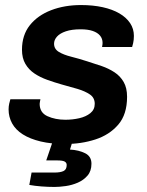

<svg xmlns="http://www.w3.org/2000/svg" viewBox="-20 -558 581 760"><path d="M238 12Q183 12 141 2Q99 -8 70.5 -26Q42 -44 28 -69.5Q14 -95 14 -125Q14 -137 16.5 -148Q19 -159 21 -165H140Q139 -161 138 -155Q137 -149 137 -147Q137 -112 168 -98Q199 -84 239 -84Q267 -84 293.5 -90Q320 -96 337.5 -110Q355 -124 355 -147Q355 -171 336 -184Q317 -197 287 -206Q257 -215 223 -224Q195 -232 167 -242Q139 -252 116.5 -267Q94 -282 80.5 -305Q67 -328 67 -361Q67 -419 98 -458Q129 -497 182 -517.5Q235 -538 301 -538Q348 -538 386.5 -529.5Q425 -521 452.5 -505Q480 -489 495 -466.5Q510 -444 510 -416Q510 -400 507 -387Q504 -374 503 -372H384Q385 -377 385.5 -381Q386 -385 386 -388Q386 -405 376 -417Q366 -429 347 -435.5Q328 -442 299 -442Q264 -442 240.5 -434Q217 -426 205.5 -413Q194 -400 194 -385Q194 -364 213 -352.5Q232 -341 262 -333.5Q292 -326 326 -315Q355 -306 382.5 -296.5Q410 -287 433 -272Q456 -257 469.5 -233.5Q483 -210 483 -175Q483 -105 448 -64.5Q413 -24 357.5 -6Q302 12 238 12ZM196 182Q171 182 144.5 180Q118 178 96 174L105 125H196Q219 125 231.5 119Q244 113 244 95Q244 86 236 81.5Q228 77 207 77H163L193 -11H271L257 34Q292 36 317 48.5Q342 61 342 90Q342 119 326.5 137Q311 155 288 165Q265 175 240 178.5Q215 182 196 182Z"/></svg>

Font: Archivo Variable SemiBold
Style: Italic
Weight: 600
Italic angle: -10°
Designer: Hector Gatti
Foundry: Omnibus-Type
Version: Version 2.001